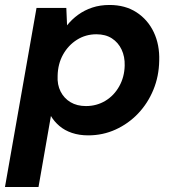

<svg xmlns="http://www.w3.org/2000/svg" viewBox="-37 -533 708 773"><path d="M-17 220 110 -501H230L233 -431Q252 -455 277.5 -473.5Q303 -492 334.5 -502.5Q366 -513 404 -513Q467 -513 512.5 -483.5Q558 -454 582 -403.5Q606 -353 604 -289Q603 -226 580.5 -171.5Q558 -117 519 -76Q480 -35 428.5 -11.5Q377 12 318 12Q282 12 252.5 2Q223 -8 202 -26Q181 -44 168 -66L118 220ZM309 -106Q352 -106 387 -127Q422 -148 443 -185.5Q464 -223 465 -269Q466 -305 452.5 -333.5Q439 -362 413.5 -378.5Q388 -395 351 -395Q308 -395 273 -373Q238 -351 217 -313.5Q196 -276 195 -228Q193 -192 207 -164.5Q221 -137 247 -121.5Q273 -106 309 -106Z"/></svg>

Font: DM Sans 18pt
Style: Bold Italic
Weight: 700
Italic angle: -10°
Designer: Colophon Foundry, Jonny Pinhorn
Foundry: Colophon Foundry
Version: Version 4.004;gftools[0.9.30]